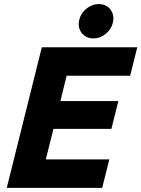

<svg xmlns="http://www.w3.org/2000/svg" viewBox="-20 -902 679 922"><path d="M470.8 0H12.5L180.8 -675H639.2L605 -538.3H300L270 -416.7H548.3L515 -283.3H236.7L200 -136.7H505ZM429.2 -717.5Q392.5 -717.5 372.1 -744.2Q351.7 -770.8 360.8 -807.5Q368.3 -839.2 395.4 -860.8Q422.5 -882.5 453.3 -882.5Q490.8 -882.5 510.8 -855.8Q530.8 -829.2 521.7 -791.7Q514.2 -760.8 487.5 -739.2Q460.8 -717.5 429.2 -717.5Z"/></svg>

Font: Funnel Sans ExtraBold
Style: Italic
Weight: 800
Italic angle: -14.036°
Version: Version 1.000; Beta; Release 5; Build 24; ttfautohint (v1.8.